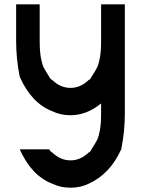

<svg xmlns="http://www.w3.org/2000/svg" viewBox="-20 -520 658 883"><path d="M445 -44.2Q378.3 10 304.2 10Q258.3 10 220.8 -8.3Q125 -45 70.8 -166.7Q54.2 -248.3 54.2 -333.3V-500H162.5V-333.3Q162.5 -285 167.9 -255.4Q173.3 -225.8 180 -211.7Q186.7 -197.5 206.7 -166.7Q210 -157.5 220.8 -151.7Q258.3 -115.8 304.2 -115.8Q350 -115.8 387.5 -151.7Q397.5 -156.7 400.8 -166.7Q420.8 -197.5 427.5 -211.7Q434.2 -225.8 439.6 -255.4Q445 -285 445 -333.3V-500H554.2V0Q554.2 85 537.5 166.7Q485.8 280.8 387.5 325Q350 343.3 304.2 343.3Q258.3 343.3 220.8 325Q125 288.3 70.8 166.7H206.7Q210 175.8 220.8 181.7Q258.3 217.5 304.2 217.5Q350 217.5 387.5 181.7Q397.5 176.7 400.8 166.7Q420.8 135.8 427.5 121.7Q434.2 107.5 439.6 77.9Q445 48.3 445 0Z"/></svg>

Font: 0xA000
Style: Bold
Weight: 700
Version: Version 0.1